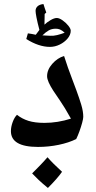

<svg xmlns="http://www.w3.org/2000/svg" viewBox="-20 -727 475 950"><path d="M168 0Q34 0 34 -78Q34 -99 42.5 -122.5Q51 -146 64 -159Q89 -139 121 -129Q153 -119 200 -119Q265 -119 331 -140Q315 -169 301.5 -191Q288 -213 277 -229Q258 -256 243.5 -278.5Q229 -301 221 -319Q213 -337 213 -350Q213 -382 238.5 -411Q264 -440 297 -450Q305 -424 316 -393Q327 -362 338.5 -332Q350 -302 358 -280Q372 -242 382 -209Q392 -176 392 -149Q392 -140 386.5 -119.5Q381 -99 373 -77Q365 -55 357 -39Q321 -21 271 -10.5Q221 0 168 0ZM217 203Q190 181 171 163Q152 145 139 131Q159 111 178 91.5Q197 72 215 51Q241 81 287 123Q276 139 258 159.5Q240 180 217 203ZM227 -495Q172 -495 110 -534L118 -562Q128 -561 137.5 -559Q147 -557 157 -555L175 -579Q165 -617 160.5 -640.5Q156 -664 156 -673Q156 -687 166 -696Q176 -705 195 -707Q198 -697 201.5 -686.5Q205 -676 209 -665L201 -658L200 -605Q211 -616 229.5 -627Q248 -638 261 -638Q273 -638 289.5 -626.5Q306 -615 318 -600Q330 -585 330 -575Q330 -555 314.5 -536.5Q299 -518 275.5 -506.5Q252 -495 227 -495ZM228 -550Q245 -549 263 -553.5Q281 -558 300 -565Q287 -577 277 -581Q267 -585 256 -585Q236 -585 221 -576.5Q206 -568 190 -552Z"/></svg>

Font: Noto Naskh Arabic
Style: Regular
Weight: 400
Designer: Monotype Design Team, David Williams, Mohamad Dakak and Nizar Qandah
Foundry: Monotype Imaging Inc.
Version: Version 2.013